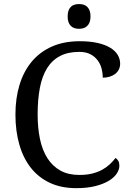

<svg xmlns="http://www.w3.org/2000/svg" viewBox="-20 -930 654 959"><path d="M377.9 -724.1Q429.2 -724.1 467 -715.6Q504.9 -707 530 -691.9Q555.2 -676.8 567.6 -656.2Q580.1 -635.7 580.1 -611.8Q580.1 -595.7 573.5 -582.8Q566.9 -569.8 555.2 -560.8Q543.5 -551.8 527.6 -546.9Q511.7 -542 493.2 -542Q493.2 -565.4 487.1 -588.4Q481 -611.3 467 -629.6Q453.1 -647.9 430.9 -659.4Q408.7 -670.9 376 -670.9Q319.3 -670.9 279.8 -650.1Q240.2 -629.4 215.3 -589.6Q190.4 -549.8 179.2 -491.5Q168 -433.1 168 -357.9Q168 -291 179.7 -235.4Q191.4 -179.7 216.8 -139.9Q242.2 -100.1 281.5 -78.1Q320.8 -56.2 376 -56.2Q412.6 -56.2 440.7 -63.2Q468.8 -70.3 490.2 -82Q511.7 -93.8 528.1 -109.1Q544.4 -124.5 557.1 -141.1Q565.4 -135.7 570.8 -126.5Q576.2 -117.2 576.2 -102.1Q576.2 -83 563.2 -63.2Q550.3 -43.5 523.9 -27.3Q497.6 -11.2 457 -0.7Q416.5 9.8 360.8 9.8Q286.1 9.8 229.5 -16.6Q172.9 -43 134.5 -91.3Q96.2 -139.6 76.7 -207.5Q57.1 -275.4 57.1 -357.9Q57.1 -439 77.6 -506.3Q98.1 -573.7 138.4 -622.1Q178.7 -670.4 238.8 -697.3Q298.8 -724.1 377.9 -724.1ZM317.9 -848.1Q317.9 -865.7 322.3 -877.4Q326.7 -889.2 334.5 -896.5Q342.3 -903.8 352.5 -906.7Q362.8 -909.7 375 -909.7Q386.7 -909.7 397 -906.7Q407.2 -903.8 415 -896.5Q422.9 -889.2 427.5 -877.4Q432.1 -865.7 432.1 -848.1Q432.1 -830.6 427.5 -818.8Q422.9 -807.1 415 -799.8Q407.2 -792.5 397 -789.3Q386.7 -786.1 375 -786.1Q362.8 -786.1 352.5 -789.3Q342.3 -792.5 334.5 -799.8Q326.7 -807.1 322.3 -818.8Q317.9 -830.6 317.9 -848.1Z"/></svg>

Font: Droid Serif
Style: Regular
Weight: 400
Designer: Monotype Design team
Foundry: Monotype Imaging Inc.
Version: Version 1.03